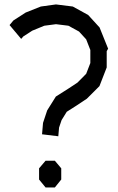

<svg xmlns="http://www.w3.org/2000/svg" viewBox="-20 -840 523 854"><path d="M182.6 -125H224.1L252.4 -91.3V-41.5L224.1 -6.3H182.6L153.8 -41.5V-91.3ZM422.9 -717.8 460.9 -623.5 454.6 -612.3V-540L422.4 -457L366.2 -400.9L321.3 -371.1L276.9 -342.8L253.9 -305.7L242.7 -272.5L239.3 -233.9L167 -242.7L171.4 -293.5L189.9 -349.1L228.5 -410.6L287.1 -447.8L324.7 -472.7L363.3 -511.7L381.8 -559.6V-617.7L363.3 -665L331.5 -699.7L284.2 -725.6L229 -732.4L177.2 -725.6L123.5 -703.6L83.5 -677.7L74.2 -667L22.5 -728.5L39.6 -749L94.2 -784.2L161.6 -811L229 -820.3L303.7 -811L372.1 -773.4Z"/></svg>

Font: Gap Sans
Style: Regular
Weight: 400
Designer: Alexandre Liziard and Étienne Ozeray
Foundry: Interstices.io
Version: Version 1.6.1 - December 3. 2014